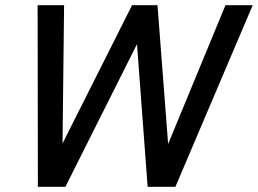

<svg xmlns="http://www.w3.org/2000/svg" viewBox="-20 -720 994 740"><path d="M232 0H126L125 -700H227L221 -167L489 -700H587L628 -165L849 -700H954L656 0H549L508 -550Z"/></svg>

Font: Red Hat Display Medium
Style: Italic
Weight: 500
Italic angle: -12°
Designer: Pentagram / MCKL
Foundry: Pentagram / MCKL
Version: Version 1.003; Red Hat Display Medium Italic